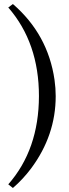

<svg xmlns="http://www.w3.org/2000/svg" viewBox="-20 -728 340 951"><path d="M255.9 -252Q255.9 -57.6 134.3 106Q93.3 160.6 43.9 203.1L21 185.1Q172.4 12.7 172.9 -252Q172.9 -516.1 21 -690.9L43.9 -708Q217.3 -558.1 250 -333Q255.9 -291.5 255.9 -252Z"/></svg>

Font: Linux Biolinum O
Style: Regular
Weight: 400
Designer: Philipp H. Poll
Foundry: Philipp H. Poll
Version: Version 1.0.4